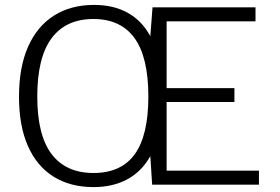

<svg xmlns="http://www.w3.org/2000/svg" viewBox="-20 -753 1140 783"><path d="M1036 -57V0H600.5L593 -116.5Q558.5 -54 499.5 -22Q440.5 10 361.5 10Q266.5 10 198.5 -32.5Q130.5 -75 94 -157.2Q57.5 -239.5 57.5 -358.5Q57.5 -479 94.5 -562.5Q131.5 -646 200.2 -689.5Q269 -733 364 -733Q442.5 -733 500.5 -701Q558.5 -669 593 -605.5L602 -723H1022V-666H659.5V-393.5H936V-337H659.5V-57ZM361.5 -47.5Q474 -47.5 529.5 -124Q585 -200.5 585 -359.5Q585 -520 528.5 -597.8Q472 -675.5 361 -675.5Q249 -675.5 190.5 -597.2Q132 -519 132 -359.5Q132 -201.5 190.5 -124.5Q249 -47.5 361.5 -47.5Z"/></svg>

Font: Public Sans ExtraLight
Style: Regular
Weight: 250
Designer: The Public Sans Project Authors: Dan O. Williams and USWDS (Libre Franklin designed by Pablo Impallari and Rodrigo Fuenz
Version: Version 1.007